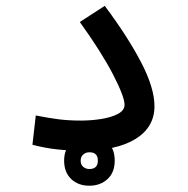

<svg xmlns="http://www.w3.org/2000/svg" viewBox="-20 -499 626 639"><path d="M252.4 2.4Q207.5 2.4 168.7 -2Q129.9 -6.3 87.9 -17.1L99.1 -114.7Q143.1 -106 176.5 -101.8Q210 -97.7 250 -97.7Q282.2 -97.7 315.7 -102.8Q349.1 -107.9 371.8 -119.6Q394.5 -131.3 394.5 -150.4Q394.5 -177.2 356.2 -251.2Q317.9 -325.2 245.6 -425.8L328.6 -479.5Q404.3 -378.4 449.2 -292.5Q494.1 -206.5 494.1 -145.5Q494.1 -75.7 431.2 -36.6Q368.2 2.4 252.4 2.4ZM277.3 119.1Q240.2 119.1 216.8 96.7Q193.4 74.2 193.4 35.6Q193.4 -2.4 217.5 -25.1Q241.7 -47.9 277.3 -47.9Q313.5 -47.9 337.6 -26.1Q361.8 -4.4 361.8 35.6Q361.8 75.2 337.6 97.2Q313.5 119.1 277.3 119.1ZM277.3 63.5Q305.7 63.5 305.7 35.6Q305.7 7.8 277.8 7.8Q265.1 7.8 256.8 15.4Q248.5 22.9 248.5 35.6Q248.5 49.3 257.1 56.4Q265.6 63.5 277.3 63.5Z"/></svg>

Font: Cascadia Mono PL
Style: Regular
Weight: 400
Monospace: yes
Designer: Aaron Bell
Foundry: Saja Typeworks
Version: Version 2404.023; ttfautohint (v1.8.4)